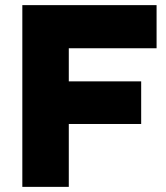

<svg xmlns="http://www.w3.org/2000/svg" viewBox="-20 -728 647 748"><path d="M67 0V-708H590V-540H248V-411H530V-245H248V0Z"/></svg>

Font: Onest Black
Style: Regular
Weight: 900
Designer: Dmitri Voloshin, Andrey Kudryavtsev
Foundry: Dmitri Voloshin, Andrey Kudryavtsev
Version: Version 1.000;gftools[0.9.33]